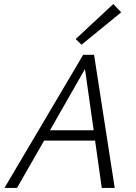

<svg xmlns="http://www.w3.org/2000/svg" viewBox="-20 -929 670 949"><path d="M450 -234H198L64 0H2L391 -658H445L547 0H483ZM443 -285 400 -588 227 -285ZM354 -736 540 -909 579 -868 383 -708Z"/></svg>

Font: Ysabeau Semilight
Style: Italic
Weight: 300
Italic angle: -12°
Designer: Christian Thalmann (Catharsis Fonts)
Version: Version 0.003